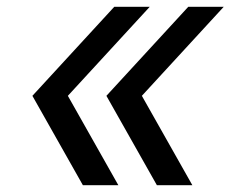

<svg xmlns="http://www.w3.org/2000/svg" viewBox="-20 -543 676 563"><path d="M223 0 75 -262 315 -523H419L179 -262L327 0ZM440 0 292 -262 532 -523H636L396 -262L544 0Z"/></svg>

Font: Tomorrow
Style: Italic
Weight: 400
Italic angle: -10°
Designer: Tony de Marco, Monica Rizzolli
Foundry: Just in Type
Version: Version 2.002